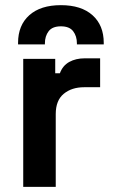

<svg xmlns="http://www.w3.org/2000/svg" viewBox="-20 -724 436 744"><path d="M70 0V-496H194V-440H212Q223 -470 248.5 -484Q274 -498 308 -498H368V-386H306Q258 -386 227 -360.5Q196 -335 196 -282V0ZM50 -552V-558Q50 -626 93.5 -665Q137 -704 216 -704Q295 -704 338.5 -665Q382 -626 382 -558V-552H278V-556Q278 -584 263.5 -603Q249 -622 216 -622Q183 -622 168.5 -603Q154 -584 154 -556V-552Z"/></svg>

Font: Space 7353
Style: Regular
Weight: 400
Designer: Christine Claussen + Ruben Lyon  (Space 7353)
Version: Version 1.000;FEAKit 1.0